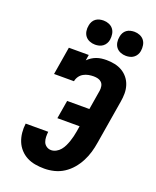

<svg xmlns="http://www.w3.org/2000/svg" viewBox="-174 -1062 947 1169"><g transform="rotate(20 300.0 -477.5)"><path d="M258 8Q228 8 199 3Q170 -2 145 -15Q120 -28 101 -49Q82 -70 71.5 -96Q61 -122 58 -152Q55 -182 59 -211H205Q203 -194 203.5 -177Q204 -160 209.5 -145.5Q215 -131 228.5 -121.5Q242 -112 259 -112Q275 -112 291 -120.5Q307 -129 318.5 -143Q330 -157 337.5 -173Q345 -189 350.5 -205Q356 -221 360 -237.5Q364 -254 367 -271L373 -308H229L249 -427H393L414 -554Q416 -568 413.5 -582.5Q411 -597 401.5 -606.5Q392 -616 378.5 -619.5Q365 -623 350 -623Q334 -623 317.5 -620Q301 -617 285.5 -608.5Q270 -600 260 -585.5Q250 -571 247 -554H118L148 -735H277L271 -698Q283 -710 297 -719Q311 -728 326.5 -733.5Q342 -739 358 -741Q374 -743 390 -743Q417 -743 443.5 -737.5Q470 -732 492 -719Q514 -706 530 -686Q546 -666 554 -641Q562 -616 562 -589Q562 -562 557 -534L510 -251Q505 -219 496 -188Q487 -157 471.5 -127Q456 -97 434 -71Q412 -45 383.5 -26.5Q355 -8 322.5 0Q290 8 258 8ZM491 -807Q472 -807 455 -814Q438 -821 427.5 -834.5Q417 -848 414 -866.5Q411 -885 415 -904Q417 -917 423.5 -929Q430 -941 441 -949Q452 -957 465 -960Q478 -963 491 -963Q509 -963 526 -956Q543 -949 553.5 -935.5Q564 -922 567 -903.5Q570 -885 567 -866Q565 -853 558 -841Q551 -829 540 -821Q529 -813 516 -810Q503 -807 491 -807ZM291 -807Q272 -807 255 -814Q238 -821 227.5 -834.5Q217 -848 214 -866.5Q211 -885 215 -904Q217 -917 223.5 -929Q230 -941 241 -949Q252 -957 265 -960Q278 -963 291 -963Q309 -963 326 -956Q343 -949 353.5 -935.5Q364 -922 367 -903.5Q370 -885 367 -866Q365 -853 358 -841Q351 -829 340 -821Q329 -813 316 -810Q303 -807 291 -807Z"/></g></svg>

Font: Iosevka Etoile Heavy Oblique
Style: Regular
Weight: 900
Italic angle: -9°
Designer: Belleve Invis
Foundry: Belleve Invis
Version: Version 15.5.2; ttfautohint (v1.8.4)